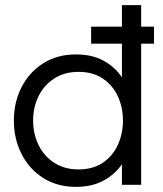

<svg xmlns="http://www.w3.org/2000/svg" viewBox="-20 -720 635 748"><path d="M276 8Q203 8 148.5 -26.5Q94 -61 64 -120Q34 -179 34 -250Q34 -322 64 -380.5Q94 -439 148.5 -473.5Q203 -508 276 -508Q338 -508 382.5 -484Q427 -460 455 -419V-550H335V-616H455V-700H530V-616H580V-550H530V0H455V-80Q427 -40 382.5 -16Q338 8 276 8ZM286 -60Q342 -60 380.5 -86Q419 -112 439 -155.5Q459 -199 459 -250Q459 -302 439 -345Q419 -388 380.5 -414Q342 -440 286 -440Q231 -440 191 -414Q151 -388 130 -345Q109 -302 109 -250Q109 -199 130 -155.5Q151 -112 191 -86Q231 -60 286 -60Z"/></svg>

Font: Questrial
Style: Regular
Weight: 400
Designer: Joe Prince, Laura Meseguer
Foundry: Joe Prince, Laura Meseguer
Version: Version 2.000; ttfautohint (v1.8.3)